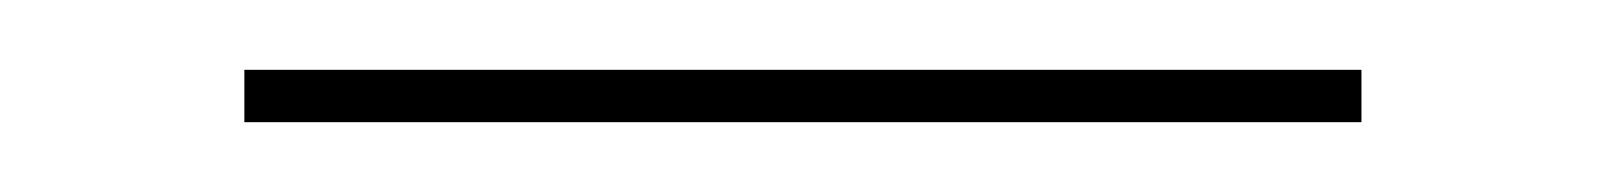

<svg xmlns="http://www.w3.org/2000/svg" viewBox="-20 -675 460 55"><path d="M50 -640V-655H370V-640Z"/></svg>

Font: Kalnia Thin
Style: Regular
Weight: 100
Version: Version 1.105